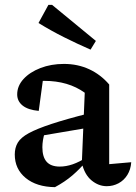

<svg xmlns="http://www.w3.org/2000/svg" viewBox="-20 -762 562 793"><path d="M421 7Q387 7 358 -17Q329 -41 318 -89L330 -379Q262 -428 163 -428Q146 -428 129 -426Q112 -424 96 -421L160 -452L140 -304Q96 -308 73.5 -326Q51 -344 51 -372Q51 -407 77 -435.5Q103 -464 147 -481Q191 -498 244 -498Q301 -498 348.5 -476Q396 -454 431 -413V-84L522 -92Q520 -62 506 -39.5Q492 -17 469.5 -5Q447 7 421 7ZM207 11Q131 10 86 -27Q41 -64 41 -124Q41 -152 53.5 -173Q66 -194 99 -212Q132 -230 192.5 -250Q253 -270 348 -294V-235L130 -198L165 -214Q160 -199 157.5 -183.5Q155 -168 155 -154Q155 -114 172.5 -94Q190 -74 227 -74Q253 -74 280.5 -83.5Q308 -93 339 -113V-99Q311 -65 279.5 -38Q248 -11 207 11ZM354 -557Q299 -581 245 -608Q191 -635 139 -667L180 -742H195L376 -593Z"/></svg>

Font: Piazzolla 24pt SemiBold
Style: Regular
Weight: 600
Designer: Juan Pablo del Peral
Foundry: Huerta Tipografica
Version: Version 2.005